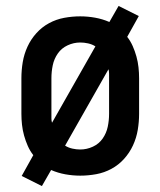

<svg xmlns="http://www.w3.org/2000/svg" viewBox="-20 -583 540 646"><path d="M121 43 53 9 92 -61Q81 -75 73.5 -92Q66 -109 61 -127Q56 -145 54 -163.5Q52 -182 52 -200V-320Q52 -347 56.5 -374Q61 -401 72.5 -426Q84 -451 102.5 -471.5Q121 -492 145 -505Q169 -518 196 -523Q223 -528 250 -528Q275 -528 300 -523.5Q325 -519 348 -509L379 -563L447 -529L408 -459Q419 -445 426.5 -428Q434 -411 439 -393Q444 -375 446 -356.5Q448 -338 448 -320V-200Q448 -173 443.5 -146Q439 -119 427.5 -94Q416 -69 397.5 -48.5Q379 -28 355 -15Q331 -2 304 3Q277 8 250 8Q225 8 200 3.5Q175 -1 152 -11ZM155 -170 301 -427Q290 -434 276.5 -437Q263 -440 250 -440Q228 -440 207.5 -430.5Q187 -421 174.5 -403Q162 -385 157.5 -363.5Q153 -342 153 -320V-200Q153 -192 153 -184.5Q153 -177 155 -170ZM250 -80Q272 -80 292.5 -89.5Q313 -99 325.5 -117Q338 -135 342.5 -156.5Q347 -178 347 -200V-320Q347 -328 347 -335.5Q347 -343 345 -350L199 -93Q210 -86 223.5 -83Q237 -80 250 -80Z"/></svg>

Font: Iosevka SS18 Semibold
Style: Regular
Weight: 600
Monospace: yes
Designer: Belleve Invis
Foundry: Belleve Invis
Version: Version 25.1.1; ttfautohint (v1.8.4)